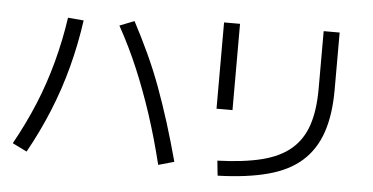

<svg xmlns="http://www.w3.org/2000/svg" viewBox="-52 -866 1863 958"><g transform="rotate(5 880.0 -387.0)"><path d="M767.8 -32.2Q734.4 -167.8 696.7 -282.2Q658.9 -396.7 615 -501.1Q571.1 -605.6 514.4 -707.8L587.8 -736.7Q628.9 -658.9 665 -581.1Q701.1 -503.3 731.7 -420.6Q762.2 -337.8 790.6 -247.8Q818.9 -157.8 846.7 -54.4ZM35.6 -76.7Q93.3 -180 136.7 -285Q180 -390 209.4 -500Q238.9 -610 255.6 -724.4L334.4 -717.8Q317.8 -597.8 287.2 -482.2Q256.7 -366.7 211.7 -256.7Q166.7 -146.7 107.8 -41.1Z M1060 -78.9Q1191.1 -83.3 1281.7 -106.1Q1372.2 -128.9 1427.2 -176.1Q1482.2 -223.3 1507.2 -297.8Q1532.2 -372.2 1532.2 -481.1V-768.9H1612.2V-482.2Q1612.2 -356.7 1581.7 -267.8Q1551.1 -178.9 1486.7 -121.7Q1422.2 -64.4 1318.3 -36.7Q1214.4 -8.9 1067.8 -4.4ZM1033.3 -336.7V-768.9H1113.3V-336.7Z"/></g></svg>

Font: Paperlogy 4 Regular
Style: Regular
Weight: 400
Designer: redesigned by Lee Juim, glyphs from Gmarket Sans & Montserrat
Foundry: PT&
Version: Version 1.001